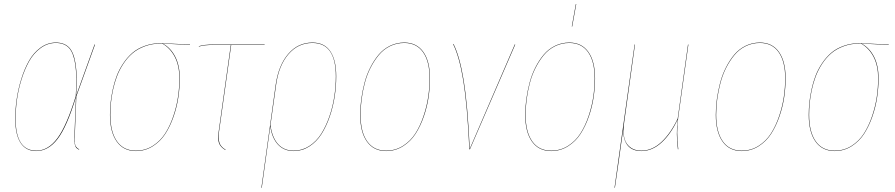

<svg xmlns="http://www.w3.org/2000/svg" viewBox="-20 -737 4417 948"><path d="M356 -265.1 446.8 -517.1H449.2L356.9 -261.2L349.1 -60.1Q347.7 -29.3 352.8 -17.8Q357.9 -6.3 371.1 0L370.1 2Q360.8 -2.9 356.7 -7.1Q352.5 -11.2 349.4 -24.2Q346.2 -37.1 347.2 -60.1L355 -257.8Q310.5 -111.3 264.6 -51.3Q218.8 8.8 158.2 8.8Q107.9 8.8 81.5 -31.7Q55.2 -72.3 55.2 -150.9Q55.2 -195.8 62 -244.9Q68.8 -293.9 84.5 -345Q100.1 -396 122.6 -436Q145 -476.1 179.7 -501.5Q214.4 -526.9 255.9 -526.9Q297.4 -526.9 320.8 -502.9Q344.2 -479 353.3 -421.1Q362.3 -363.3 356 -265.1ZM57.1 -150.9Q57.1 6.8 159.2 6.8Q217.8 6.8 263.4 -54.4Q309.1 -115.7 354 -262.2Q360.4 -360.8 351.6 -418.9Q342.8 -477.1 319.8 -501Q296.9 -524.9 255.9 -524.9Q214.8 -524.9 180.4 -499.5Q146 -474.1 123.8 -434.3Q101.6 -394.5 85.9 -344Q70.3 -293.5 63.7 -244.6Q57.1 -195.8 57.1 -150.9Z M650.9 8.8Q589.4 8.8 556.2 -38.3Q522.9 -85.4 522.9 -169.9Q522.9 -198.7 525.9 -228.8Q528.8 -258.8 536.4 -294.2Q543.9 -329.6 555.9 -361.3Q567.9 -393.1 587.9 -423.3Q607.9 -453.6 633.3 -475.6Q658.7 -497.6 695.6 -510.7Q732.4 -523.9 775.9 -523.9Q784.7 -523.9 918 -517.1V-515.1L783.7 -522Q823.2 -500.5 845.5 -456.5Q867.7 -412.6 867.7 -350.1Q867.7 -305.2 860.8 -258.1Q854 -210.9 837.4 -162.6Q820.8 -114.3 796.6 -76.7Q772.5 -39.1 734.6 -15.1Q696.8 8.8 650.9 8.8ZM650.9 6.8Q696.8 6.8 734.1 -16.8Q771.5 -40.5 795.4 -77.9Q819.3 -115.2 835.7 -163.6Q852.1 -211.9 858.9 -258.5Q865.7 -305.2 865.7 -350.1Q865.7 -412.1 843.3 -455.8Q820.8 -499.5 780.8 -522H775.9Q732.4 -522 696 -508.8Q659.7 -495.6 634.3 -473.9Q608.9 -452.1 589.1 -421.9Q569.3 -391.6 557.4 -359.9Q545.4 -328.1 537.8 -292.7Q530.3 -257.3 527.6 -227.8Q524.9 -198.2 524.9 -169.9Q524.9 -85.9 557.4 -39.6Q589.8 6.8 650.9 6.8Z M1121.6 -515.1 1061.5 -86.9Q1057.1 -51.3 1063.7 -31.5Q1070.3 -11.7 1093.8 2L1092.8 3.9Q1068.4 -10.7 1061.3 -30.5Q1054.2 -50.3 1059.6 -86.9L1119.6 -515.1H1033.7Q984.9 -515.1 961.9 -506.8V-508.8Q984.9 -517.1 1033.7 -517.1H1286.6V-515.1Z M1522.5 -526.9Q1581.5 -526.9 1610.8 -483.9Q1640.1 -440.9 1640.1 -359.9Q1640.1 -310.1 1632.3 -259.5Q1624.5 -209 1607.7 -160.4Q1590.8 -111.8 1566.9 -74.5Q1543 -37.1 1507.6 -14.2Q1472.2 8.8 1430.2 8.8Q1382.3 8.8 1352.5 -23.2Q1322.8 -55.2 1314.5 -113.3L1272.5 189.9L1270.5 190.9L1341.3 -318.8Q1355 -414.6 1403.1 -470.7Q1451.2 -526.9 1522.5 -526.9ZM1430.2 6.8Q1471.7 6.8 1506.8 -15.9Q1542 -38.6 1565.7 -75.9Q1589.4 -113.3 1606.2 -161.6Q1623 -210 1630.6 -260.3Q1638.2 -310.5 1638.2 -359.9Q1638.2 -524.9 1522.5 -524.9Q1451.7 -524.9 1404.1 -469.2Q1356.4 -413.6 1343.3 -318.8L1315.4 -119.1Q1323.7 -57.6 1353 -25.4Q1382.3 6.8 1430.2 6.8Z M1886.2 8.8Q1824.7 8.8 1791.5 -38.3Q1758.3 -85.4 1758.3 -169.9Q1758.3 -207.5 1763.7 -247.1Q1769 -286.6 1779.5 -327.1Q1790 -367.7 1808.1 -403.3Q1826.2 -439 1849.4 -466.8Q1872.6 -494.6 1905.3 -510.7Q1938 -526.9 1976.1 -526.9Q2037.1 -526.9 2070.1 -480.7Q2103 -434.6 2103 -350.1Q2103 -305.2 2096.2 -258.1Q2089.4 -210.9 2072.8 -162.6Q2056.2 -114.3 2032 -76.7Q2007.8 -39.1 1970 -15.1Q1932.1 8.8 1886.2 8.8ZM1886.2 6.8Q1932.1 6.8 1969.5 -16.8Q2006.8 -40.5 2030.8 -77.9Q2054.7 -115.2 2071 -163.6Q2087.4 -211.9 2094.2 -258.5Q2101.1 -305.2 2101.1 -350.1Q2101.1 -433.6 2068.8 -479.2Q2036.6 -524.9 1976.1 -524.9Q1938 -524.9 1905.5 -508.8Q1873 -492.7 1850.1 -464.8Q1827.1 -437 1809.3 -401.9Q1791.5 -366.7 1781 -326.2Q1770.5 -285.6 1765.4 -246.6Q1760.3 -207.5 1760.3 -169.9Q1760.3 -85.9 1792.7 -39.6Q1825.2 6.8 1886.2 6.8Z M2219.2 -520Q2250 -458.5 2269.5 -339.8Q2289.1 -221.2 2299.3 -2L2522 -518.1L2523.9 -517.1L2300.3 0H2297.4Q2287.1 -219.7 2267.6 -338.6Q2248 -457.5 2217.3 -519Z M2823.2 -716.8H2825.2L2805.2 -606H2803.2ZM2701.2 8.8Q2639.6 8.8 2606.4 -38.3Q2573.2 -85.4 2573.2 -169.9Q2573.2 -207.5 2578.6 -247.1Q2584 -286.6 2594.5 -327.1Q2605 -367.7 2623 -403.3Q2641.1 -439 2664.3 -466.8Q2687.5 -494.6 2720.2 -510.7Q2752.9 -526.9 2791 -526.9Q2852.1 -526.9 2885 -480.7Q2918 -434.6 2918 -350.1Q2918 -305.2 2911.1 -258.1Q2904.3 -210.9 2887.7 -162.6Q2871.1 -114.3 2846.9 -76.7Q2822.8 -39.1 2784.9 -15.1Q2747.1 8.8 2701.2 8.8ZM2701.2 6.8Q2747.1 6.8 2784.4 -16.8Q2821.8 -40.5 2845.7 -77.9Q2869.6 -115.2 2886 -163.6Q2902.3 -211.9 2909.2 -258.5Q2916 -305.2 2916 -350.1Q2916 -433.6 2883.8 -479.2Q2851.6 -524.9 2791 -524.9Q2752.9 -524.9 2720.5 -508.8Q2688 -492.7 2665 -464.8Q2642.1 -437 2624.3 -401.9Q2606.4 -366.7 2595.9 -326.2Q2585.4 -285.6 2580.3 -246.6Q2575.2 -207.5 2575.2 -169.9Q2575.2 -85.9 2607.7 -39.6Q2640.1 6.8 2701.2 6.8Z M3329.1 -160.2Q3318.4 -84.5 3329.1 0H3327.1Q3317.4 -75.7 3326.2 -147.9Q3293 -76.2 3246.8 -33.7Q3200.7 8.8 3147 8.8Q3102.5 8.8 3079.6 -18.3Q3056.6 -45.4 3057.1 -98.1Q3052.2 -65.9 3045.4 -16.1Q3038.6 33.7 3035.2 57.1L3016.1 189.9H3014.2L3113.3 -517.1H3115.2L3062 -133.8Q3051.3 -60.5 3075.4 -26.9Q3099.6 6.8 3147 6.8Q3200.2 6.8 3246.1 -36.1Q3292 -79.1 3326.2 -151.9L3377 -517.1H3378.9Z M3642.1 8.8Q3580.6 8.8 3547.4 -38.3Q3514.2 -85.4 3514.2 -169.9Q3514.2 -207.5 3519.5 -247.1Q3524.9 -286.6 3535.4 -327.1Q3545.9 -367.7 3564 -403.3Q3582 -439 3605.2 -466.8Q3628.4 -494.6 3661.1 -510.7Q3693.8 -526.9 3731.9 -526.9Q3793 -526.9 3825.9 -480.7Q3858.9 -434.6 3858.9 -350.1Q3858.9 -305.2 3852.1 -258.1Q3845.2 -210.9 3828.6 -162.6Q3812 -114.3 3787.8 -76.7Q3763.7 -39.1 3725.8 -15.1Q3688 8.8 3642.1 8.8ZM3642.1 6.8Q3688 6.8 3725.3 -16.8Q3762.7 -40.5 3786.6 -77.9Q3810.5 -115.2 3826.9 -163.6Q3843.3 -211.9 3850.1 -258.5Q3856.9 -305.2 3856.9 -350.1Q3856.9 -433.6 3824.7 -479.2Q3792.5 -524.9 3731.9 -524.9Q3693.8 -524.9 3661.4 -508.8Q3628.9 -492.7 3606 -464.8Q3583 -437 3565.2 -401.9Q3547.4 -366.7 3536.9 -326.2Q3526.4 -285.6 3521.2 -246.6Q3516.1 -207.5 3516.1 -169.9Q3516.1 -85.9 3548.6 -39.6Q3581.1 6.8 3642.1 6.8Z M4101.1 8.8Q4039.6 8.8 4006.3 -38.3Q3973.1 -85.4 3973.1 -169.9Q3973.1 -198.7 3976.1 -228.8Q3979 -258.8 3986.6 -294.2Q3994.1 -329.6 4006.1 -361.3Q4018.1 -393.1 4038.1 -423.3Q4058.1 -453.6 4083.5 -475.6Q4108.9 -497.6 4145.8 -510.7Q4182.6 -523.9 4226.1 -523.9Q4234.9 -523.9 4368.2 -517.1V-515.1L4233.9 -522Q4273.4 -500.5 4295.7 -456.5Q4317.9 -412.6 4317.9 -350.1Q4317.9 -305.2 4311 -258.1Q4304.2 -210.9 4287.6 -162.6Q4271 -114.3 4246.8 -76.7Q4222.7 -39.1 4184.8 -15.1Q4147 8.8 4101.1 8.8ZM4101.1 6.8Q4147 6.8 4184.3 -16.8Q4221.7 -40.5 4245.6 -77.9Q4269.5 -115.2 4285.9 -163.6Q4302.2 -211.9 4309.1 -258.5Q4315.9 -305.2 4315.9 -350.1Q4315.9 -412.1 4293.5 -455.8Q4271 -499.5 4231 -522H4226.1Q4182.6 -522 4146.2 -508.8Q4109.9 -495.6 4084.5 -473.9Q4059.1 -452.1 4039.3 -421.9Q4019.5 -391.6 4007.6 -359.9Q3995.6 -328.1 3988 -292.7Q3980.5 -257.3 3977.8 -227.8Q3975.1 -198.2 3975.1 -169.9Q3975.1 -85.9 4007.6 -39.6Q4040 6.8 4101.1 6.8Z"/></svg>

Font: Fira Sans Compressed Two
Style: Italic
Weight: 100
Width: 3
Italic angle: -8°
Designer: Carrois Corporate & Edenspiekermann AG
Foundry: Carrois Corporate GbR & Edenspiekermann AG
Version: Version 4.203;PS 004.203;hotconv 1.0.88;makeotf.lib2.5.64775